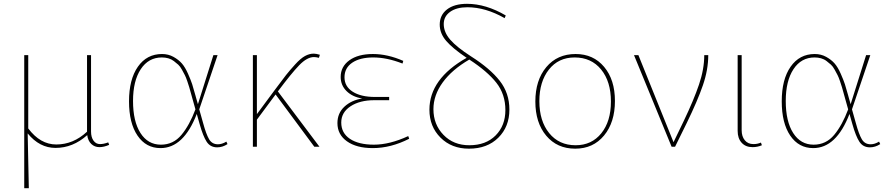

<svg xmlns="http://www.w3.org/2000/svg" viewBox="-20 -769 4658 1006"><path d="M107 217V-480H128V-96Q191 -12 275 -12Q364 -12 436 -79V-480H457V-80Q457 -50 470 -32Q483 -14 504 -14Q523 -14 547 -23L552 -10Q524 2 501 2Q476 2 458.5 -14.5Q441 -31 437 -61Q362 6 271 6Q187 6 125 -70L131 217Z M821 7Q745 7 700.5 -58.5Q656 -124 656 -238Q656 -353 702.5 -419.5Q749 -486 829 -486Q862 -486 889 -471Q916 -456 933 -436.5Q950 -417 965 -383Q980 -349 987 -327.5Q994 -306 1004 -269Q1006 -262 1007 -258L1017 -223L1098 -480H1120L1024 -196L1044 -125Q1060 -66 1075.5 -39.5Q1091 -13 1122 -13Q1143 -13 1166 -27L1172 -14Q1146 3 1118 3Q1082 3 1063 -26Q1044 -55 1026 -119L1011 -172Q942 7 821 7ZM677 -240Q677 -133 716 -72Q755 -11 823 -11Q888 -11 930.5 -62Q973 -113 1004 -196L988 -253Q987 -257 980.5 -280Q974 -303 971.5 -312Q969 -321 961.5 -343Q954 -365 948.5 -375.5Q943 -386 933.5 -403.5Q924 -421 914 -430Q904 -439 891 -449Q878 -459 862 -463.5Q846 -468 828 -468Q758 -468 717.5 -406.5Q677 -345 677 -240Z M1305 0V-480H1326V-171L1420 -298Q1460 -352 1478.5 -375.5Q1497 -399 1526 -431Q1555 -463 1578 -475.5Q1601 -488 1624 -488Q1636 -488 1656 -482L1651 -466Q1636 -470 1625 -470Q1589 -470 1547.5 -427Q1506 -384 1436 -290L1654 0H1627L1424 -274L1326 -142V0Z M1933 7Q1848 7 1798 -28.5Q1748 -64 1748 -124Q1748 -176 1784.5 -210Q1821 -244 1878 -253Q1827 -261 1796 -291.5Q1765 -322 1765 -366Q1765 -420 1810.5 -453Q1856 -486 1934 -486Q2011 -486 2093 -450L2089 -436Q2007 -468 1936 -468Q1866 -468 1825.5 -440.5Q1785 -413 1785 -364Q1785 -316 1828 -288.5Q1871 -261 1945 -261H2019V-244H1941Q1865 -244 1816.5 -212Q1768 -180 1768 -127Q1768 -72 1813.5 -41.5Q1859 -11 1939 -11Q2022 -11 2119 -56L2124 -42Q2028 7 1933 7Z M2630 -688 2624 -674Q2524 -731 2429 -731Q2372 -731 2338.5 -707Q2305 -683 2305 -643Q2305 -600 2339.5 -560.5Q2374 -521 2449 -473Q2548 -410 2598.5 -345.5Q2649 -281 2649 -195Q2649 -105 2591 -47.5Q2533 10 2437 10Q2346 10 2288 -48Q2230 -106 2230 -194Q2230 -356 2425 -466Q2352 -515 2318 -554.5Q2284 -594 2284 -640Q2284 -690 2322 -719.5Q2360 -749 2427 -749Q2526 -749 2630 -688ZM2251 -197Q2251 -117 2303.5 -62.5Q2356 -8 2439 -8Q2526 -8 2577 -59.5Q2628 -111 2628 -192Q2628 -275 2581 -335Q2534 -395 2439 -457Q2348 -404 2299.5 -337Q2251 -270 2251 -197Z M2994 10Q2899 10 2842 -58Q2785 -126 2785 -237Q2785 -349 2842.5 -417.5Q2900 -486 2996 -486Q3089 -486 3145.5 -418.5Q3202 -351 3202 -240Q3202 -128 3145 -59Q3088 10 2994 10ZM2996 -8Q3080 -8 3130.5 -70.5Q3181 -133 3181 -237Q3181 -342 3129.5 -405Q3078 -468 2991 -468Q2906 -468 2856 -404.5Q2806 -341 2806 -239Q2806 -135 2857.5 -71.5Q2909 -8 2996 -8Z M3578 -124 3517 0H3499L3302 -480H3325L3509 -24L3563 -136Q3615 -245 3642.5 -326Q3670 -407 3670 -480H3691Q3691 -404 3663 -322.5Q3635 -241 3578 -124Z M3923 2Q3887 2 3866 -21Q3845 -44 3845 -83V-480H3866V-87Q3866 -54 3882.5 -34Q3899 -14 3928 -14Q3949 -14 3967 -22L3972 -8Q3949 2 3923 2Z M4241 7Q4165 7 4120.5 -58.5Q4076 -124 4076 -238Q4076 -353 4122.5 -419.5Q4169 -486 4249 -486Q4282 -486 4309 -471Q4336 -456 4353 -436.5Q4370 -417 4385 -383Q4400 -349 4407 -327.5Q4414 -306 4424 -269Q4426 -262 4427 -258L4437 -223L4518 -480H4540L4444 -196L4464 -125Q4480 -66 4495.5 -39.5Q4511 -13 4542 -13Q4563 -13 4586 -27L4592 -14Q4566 3 4538 3Q4502 3 4483 -26Q4464 -55 4446 -119L4431 -172Q4362 7 4241 7ZM4097 -240Q4097 -133 4136 -72Q4175 -11 4243 -11Q4308 -11 4350.5 -62Q4393 -113 4424 -196L4408 -253Q4407 -257 4400.5 -280Q4394 -303 4391.5 -312Q4389 -321 4381.5 -343Q4374 -365 4368.5 -375.5Q4363 -386 4353.5 -403.5Q4344 -421 4334 -430Q4324 -439 4311 -449Q4298 -459 4282 -463.5Q4266 -468 4248 -468Q4178 -468 4137.5 -406.5Q4097 -345 4097 -240Z"/></svg>

Font: Cantarell Thin
Style: Regular
Weight: 100
Designer: Dave Crossland, Nikolaus Waxweiler, Florian Fecher, Jacques Le Bailly, Eben Sorkin, Alexei Vanyashin, Alexios Zavras, Em
Version: Version 0.303